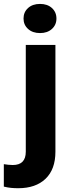

<svg xmlns="http://www.w3.org/2000/svg" viewBox="-73 -761 359 994"><path d="M48.8 -665Q48.8 -698.2 72.3 -719.5Q95.7 -740.7 134.3 -740.7Q172.4 -740.7 195.8 -719.5Q219.2 -698.2 219.2 -665Q219.2 -632.3 195.8 -611.1Q172.4 -589.8 134.3 -589.8Q95.7 -589.8 72.3 -611.1Q48.8 -632.3 48.8 -665ZM60.5 -528.3H213.9V24.4Q213.9 115.7 162.8 164.6Q111.8 213.4 21.5 213.4Q2 213.4 -15.6 211.7Q-33.2 210 -53.2 205.1V88.9Q-41 90.8 -30 92Q-19 93.3 -6.8 93.3Q60.5 93.3 60.5 24.4Z"/></svg>

Font: Vazirmatn RD ExtraBold
Style: Regular
Weight: 800
Designer: Saber Rastikerdar
Foundry: Saber Rastikerdar
Version: Version 32.102